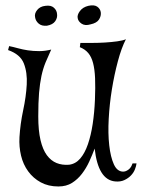

<svg xmlns="http://www.w3.org/2000/svg" viewBox="-20 -669 523 708"><path d="M434.6 -36.1Q441.4 -36.1 448.2 -40Q454.1 -43 459.5 -48.8Q464.8 -54.7 468.8 -66.4H483.4Q482.4 -56.6 477.5 -44.4Q472.7 -32.2 462.9 -22Q453.1 -11.7 438.5 -4.9Q423.8 2 404.3 0Q341.8 -5.9 329.1 -121.1Q320.3 -97.7 309.1 -73.2Q297.9 -48.8 282.2 -28.3Q266.6 -7.8 245.6 5.4Q224.6 18.6 195.3 18.6Q158.2 18.6 130.4 3.4Q102.5 -11.7 84 -37.1Q65.4 -62.5 57.6 -95.2Q49.8 -127.9 51.8 -163.1Q54.7 -211.9 65.4 -262.2Q76.2 -312.5 78.6 -356.9Q81.1 -401.4 67.9 -435.1Q54.7 -468.8 9.8 -484.4L13.7 -499Q28.3 -496.1 45.9 -491.2Q63.5 -486.3 83 -483.4Q102.5 -480.5 124.5 -480.5Q146.5 -480.5 168.9 -486.3Q157.2 -460.9 147.9 -438.5Q138.7 -416 132.8 -388.7Q127 -361.3 124 -326.2Q121.1 -291 121.1 -239.3Q121.1 -187.5 129.4 -152.3Q137.7 -117.2 152.8 -96.7Q168 -76.2 188.5 -67.9Q209 -59.6 234.4 -61.5Q258.8 -64.5 275.9 -84.5Q293 -104.5 304.2 -137.2Q315.4 -169.9 321.8 -211.9Q328.1 -253.9 330.1 -300.8Q332 -347.7 330.6 -380.9Q329.1 -414.1 323.2 -436.5Q317.4 -459 305.7 -473.1Q293.9 -487.3 274.4 -495.1L276.4 -510.7Q293.9 -510.7 318.4 -510.7Q342.8 -510.7 367.2 -512.2Q391.6 -513.7 412.6 -516.6Q433.6 -519.5 444.3 -524.4Q427.7 -492.2 414.6 -442.9Q401.4 -393.6 392.6 -339.4Q383.8 -285.2 380.9 -231Q377.9 -176.8 382.8 -133.3Q387.7 -89.8 399.9 -63Q412.1 -36.1 434.6 -36.1ZM153.3 -574.2Q133.8 -572.3 122.6 -582Q111.3 -591.8 109.4 -605.5Q106.4 -619.1 117.2 -632.3Q127.9 -645.5 147.5 -647.5Q168 -650.4 178.7 -640.6Q189.5 -630.9 190.4 -617.2Q192.4 -603.5 183.6 -590.8Q174.8 -578.1 153.3 -574.2ZM313.5 -579.1Q293.9 -573.2 281.2 -581.5Q268.6 -589.8 266.6 -601.6Q263.7 -613.3 274.4 -627.9Q285.2 -642.6 305.7 -647.5Q327.1 -652.3 338.4 -644.5Q349.6 -636.7 351.6 -624Q353.5 -610.4 345.2 -597.2Q336.9 -584 313.5 -579.1Z"/></svg>

Font: Mystery Quest
Style: Regular
Weight: 400
Designer: Squid
Foundry: Font Diner, Inc DBA Sideshow
Version: Version 1.000